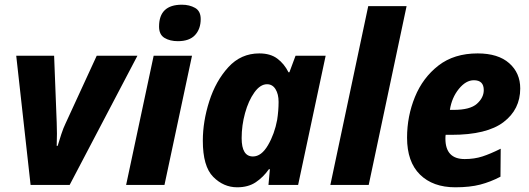

<svg xmlns="http://www.w3.org/2000/svg" viewBox="-20 -786 2249 816"><path d="M110 0H276L564 -549H391L258 -260Q250 -244 240.5 -215.5Q231 -187 225 -166H221Q223 -221 221 -265L210 -549H49Z M736 -611Q785 -611 809 -637Q833 -663 833 -705Q833 -739 809 -752.5Q785 -766 753 -766Q656 -766 656 -673Q656 -639 679 -625Q702 -611 736 -611ZM516 0H679L796 -549H633Z M1055 -121Q1007 -121 1007 -199Q1007 -253 1021.5 -305.5Q1036 -358 1061 -393Q1086 -428 1115 -428Q1138 -428 1151 -407Q1164 -386 1164 -353Q1164 -316 1158 -277Q1147 -217 1119 -169Q1091 -121 1055 -121ZM988 10Q1035 10 1067 -11.5Q1099 -33 1123 -67H1127L1121 0H1247L1364 -549H1236L1210 -479H1206Q1188 -515 1158.5 -537Q1129 -559 1082 -559Q1004 -559 950.5 -500.5Q897 -442 869.5 -356Q842 -270 842 -188Q842 -79 886 -34.5Q930 10 988 10Z M1384 0 1545 -760H1708L1547 0Z M1915 10Q1977 10 2021 -1.5Q2065 -13 2107 -35L2108 -154Q2064 -132 2030 -121Q1996 -110 1955 -110Q1873 -110 1873 -197Q1873 -207 1874 -213H1899Q2049 -213 2120 -267Q2191 -321 2191 -410Q2191 -476 2144 -517.5Q2097 -559 2010 -559Q1910 -559 1843.5 -507.5Q1777 -456 1743.5 -374Q1710 -292 1710 -201Q1710 -98 1765 -44Q1820 10 1915 10ZM1892 -319Q1900 -371 1930 -408Q1960 -445 1994 -445Q2036 -445 2036 -403Q2036 -371 2007 -345Q1978 -319 1908 -319Z"/></svg>

Font: Noto Sans Display Extra
Style: Italic
Weight: 800
Italic angle: -12°
Designer: Monotype Design Team
Foundry: Monotype Imaging Inc.
Version: Version 1.900